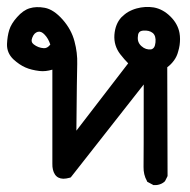

<svg xmlns="http://www.w3.org/2000/svg" viewBox="-23 -325 543 550"><path d="M414.6 204.1 401.9 197.3 398.9 195.8 397.9 193.4Q387.7 175.3 388.2 152.8Q388.7 133.8 388.7 -83L181.6 180.7L179.7 183.1L176.8 184.1Q166.5 187 158.2 187Q142.1 186.5 134.3 174.6Q126.5 162.6 127 143.6V-125.5Q117.2 -122.6 108.2 -121.6Q99.1 -120.6 90.3 -121.6Q78.6 -123 68.6 -125.5Q58.6 -127.9 49.8 -131.8Q32.7 -139.2 15.1 -155.3Q-3.9 -173.8 -2.9 -199.2Q-2 -221.2 3.4 -238.8Q8.8 -256.8 25.9 -275.9Q43.5 -295.9 62 -301.3Q80.6 -307.1 105 -302.7Q130.9 -297.9 156.7 -268.6Q181.6 -240.2 190.4 -206.5Q199.2 -173.8 198.2 -141.6Q197.3 -113.8 195.8 49.3L344.2 -143.6Q338.9 -148.9 333.3 -155.3Q327.6 -161.6 321.3 -169.9Q302.7 -194.3 304.7 -225.1Q307.1 -256.3 324.7 -275.4Q327.1 -277.3 329.3 -279.5Q331.5 -281.7 334 -283.7Q336.4 -285.6 339.1 -287.6Q341.8 -289.6 344.5 -291Q347.2 -292.5 350.1 -293.9Q353 -295.4 356 -296.6Q358.9 -297.9 361.8 -298.8Q364.7 -299.8 368.2 -300.8Q393.1 -307.6 417.5 -303.7Q430.7 -301.3 442.4 -294.9Q454.1 -288.6 464.8 -278.1Q475.6 -267.6 482.2 -255.6Q488.8 -243.7 491.2 -230.5Q492.7 -222.2 492.7 -213.4Q492.7 -204.6 491.5 -195.6Q490.2 -186.5 487.3 -177.2Q483.9 -163.6 475.6 -152.1Q467.3 -140.6 456.1 -132.3L457 176.8V179.2L456.1 181.2L450.2 192.9L449.2 194.3L447.8 195.8Q443.8 199.2 439 201.4Q434.1 203.6 429 204.6Q423.8 205.6 418.5 205.1H416ZM410.2 -183.6Q415.5 -185.1 418.5 -189.7Q421.4 -194.3 422.4 -203.6Q424.3 -222.2 414.6 -230.5Q404.3 -238.8 387.2 -237.3Q385.3 -237.3 383.5 -236.8Q381.8 -236.3 380.4 -235.8Q378.9 -235.4 377.7 -234.4Q376.5 -233.4 375.5 -232.2Q374.5 -231 373.8 -229.5Q373 -228 372.6 -225.8Q372.1 -223.6 372.1 -221.2Q369.6 -204.1 382.1 -192.9Q394.5 -181.6 410.2 -183.6ZM121.1 -197.3Q115.7 -214.4 105 -225.6Q95.2 -236.3 85.4 -233.9Q80.1 -232.4 76.2 -228.5Q72.3 -224.6 69.3 -216.8Q64.5 -204.6 73.7 -197.8Q86.4 -188 102.1 -187Q112.3 -186 121.1 -197.3Z"/></svg>

Font: NaikaiFont
Style: Bold
Weight: 700
Version: Version 1.89